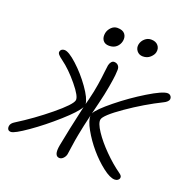

<svg xmlns="http://www.w3.org/2000/svg" viewBox="-180 -1084 1257 1264"><g transform="rotate(20 449.0 -452.5)"><path d="M651.9 -803.2Q625 -803.2 609.4 -823Q593.8 -842.8 599.1 -869.1Q604.5 -893.1 623.5 -909.9Q642.6 -926.8 667 -926.8Q699.7 -926.8 716.1 -907.2Q732.4 -887.7 727.1 -860.8Q723.6 -841.3 703.1 -822.3Q682.6 -803.2 651.9 -803.2ZM418.9 -793Q389.2 -793 375.2 -812.7Q361.3 -832.5 367.2 -863.8Q372.6 -887.7 390.6 -905.3Q408.7 -922.9 432.1 -922.9Q469.2 -922.9 484.9 -903.3Q500.5 -883.8 495.1 -854Q489.7 -827.6 470.2 -810.3Q450.7 -793 418.9 -793ZM5.9 -39.1Q-9.8 -39.1 -15.6 -49.1Q-21.5 -59.1 -19 -73.2Q-16.1 -91.8 8.8 -106.9Q120.1 -176.3 225.3 -262.7Q330.6 -349.1 336.9 -380.9Q342.8 -408.2 281.5 -482.7Q220.2 -557.1 162.1 -599.1Q141.1 -614.3 132.1 -624.8Q123 -635.3 125 -645Q126.5 -654.8 134.5 -660.9Q142.6 -667 154.8 -667Q184.1 -667 243.9 -612.5Q303.7 -558.1 353.3 -488.3Q402.8 -418.5 405.8 -379.9Q412.6 -404.3 416 -418.9Q430.7 -477.1 439 -530.8Q447.3 -584.5 450.9 -621.1Q454.6 -657.7 457 -668.9Q460 -684.1 468.5 -694.6Q477.1 -705.1 487.8 -705.1Q506.3 -705.1 517.1 -693.1Q527.8 -681.2 526.9 -662.1Q526.9 -650.9 524.7 -625.7Q522.5 -600.6 512.2 -541.3Q502 -481.9 485.8 -417Q484.9 -412.1 477.1 -381.6Q469.2 -351.1 465.8 -335.9Q482.9 -370.1 572 -442.1Q661.1 -514.2 757.8 -573Q854.5 -631.8 889.2 -631.8Q902.8 -631.8 911.4 -622.1Q919.9 -612.3 918 -598.1Q916 -589.8 907.2 -581.5Q898.4 -573.2 887.2 -567.9Q768.6 -509.3 653.3 -429.2Q538.1 -349.1 532.2 -317.9Q526.9 -291.5 562.7 -237.5Q598.6 -183.6 655 -127Q711.4 -70.3 767.1 -30.8Q790.5 -15.6 787.1 -1Q785.6 8.8 776.9 15.4Q768.1 22 754.9 22Q722.2 22 670.4 -18.1Q618.7 -58.1 572.3 -112.5Q525.9 -167 492.9 -226.1Q460 -285.2 461.9 -319.8Q441.9 -236.8 430.2 -174.8Q422.9 -138.7 415.5 -85.9Q408.2 -33.2 407.2 -28.8Q403.3 -11.7 391.1 0.7Q378.9 13.2 365.2 13.2Q345.2 13.2 338.1 -6.6Q331.1 -26.4 338.9 -67.9Q358.4 -171.9 399.9 -356Q378.9 -316.4 291.7 -238.8Q204.6 -161.1 117.4 -100.1Q30.3 -39.1 5.9 -39.1Z"/></g></svg>

Font: Shantell Sans Irregular
Style: Italic
Weight: 300
Italic angle: -11.31°
Designer: Stephen Nixon, Anya Danilova, Shantell Martin
Foundry: Arrow Type
Version: Version 1.006;[9816181b4]